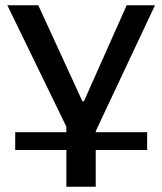

<svg xmlns="http://www.w3.org/2000/svg" viewBox="-20 -504 619 732"><path d="M38 68H233V208H345V68H541V0H345V-4L571 -484H463L300 -118H294L126 -484H8L233 -21V0H38Z"/></svg>

Font: Gamestation Extended
Style: Regular
Weight: 400
Width: 7
Designer: Jonas Hecksher
Foundry: Jonas Hecksher, Playtypeª, e-types AS
Version: Version 1.003